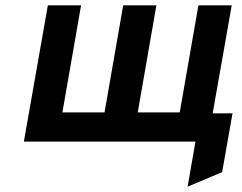

<svg xmlns="http://www.w3.org/2000/svg" viewBox="-20 -531 908 720"><path d="M69.5 0 159.5 -511H284L214 -109.5H372L442 -511H566.5L496.5 -109.5H654L724 -511H849L777.5 -106H852L813 114.5L683.5 169L713 0Z"/></svg>

Font: Overpass
Style: Bold Italic
Weight: 700
Italic angle: -10°
Designer: Delve Withrington, Dave Bailey, Thomas Jockin
Foundry: Delve Fonts LLC
Version: Version 4.000; ttfautohint (v1.8.3)